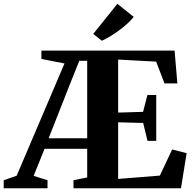

<svg xmlns="http://www.w3.org/2000/svg" viewBox="-74 -1016 1038 1036"><path d="M-54 0V-43.5L16 -68L274 -673.5L149.5 -698V-743H868L883 -566H813.5L768.5 -683.5L563.5 -694.5V-408.5L698 -412.5L721.5 -503.5H769V-256H722L698.5 -352.5L563.5 -356V-50.5L788.5 -68.5L855 -209.5L933 -189.5L902.5 0H322.5V-43.5L396.5 -58.5V-213H166.5L107.5 -67L182.5 -43.5V0ZM188.5 -270H396.5V-688H354L302.5 -559.5ZM475 -796.5 429 -833 559.5 -995.5 647.5 -925Q632.5 -906 612.2 -887.8Q592 -869.5 569 -852.5Q546 -835.5 522.5 -821.2Q499 -807 476.5 -796.5Z"/></svg>

Font: Merriweather 72pt ExtraBold
Style: Regular
Weight: 800
Version: Version 2.100